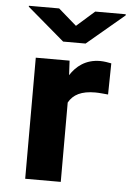

<svg xmlns="http://www.w3.org/2000/svg" viewBox="-53 -792 606 834"><g transform="rotate(5 249.5 -375.0)"><path d="M369 -538C304.8 -538 264.8 -504.5 239.2 -465L235.9 -528H88.5V0H243.6V-346C263.3 -381.8 299 -400 359.1 -400C376.1 -400 399.6 -397.3 415.2 -396L417.4 -532C405.8 -534.6 383.9 -538 369 -538ZM250.2 -681 171 -750H39V-746L200.7 -608H298.6L461.4 -745V-750H328.3Z"/></g></svg>

Font: Asimov
Style: Wid
Weight: 500
Designer: Google
Version: Version 2.000980; 2014